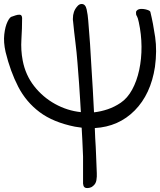

<svg xmlns="http://www.w3.org/2000/svg" viewBox="-42 -773 804 964"><path d="M391 171Q380 169 377 159Q374 149 375 138V13Q373 -32 371.5 -67.5Q370 -103 368 -132Q351 -134 334 -137Q225 -159 157 -210Q89 -261 49.5 -337.5Q10 -414 -14 -512Q-25 -561 -20.5 -600.5Q-16 -640 -4 -664.5Q8 -689 19 -690Q25 -692 36.5 -696Q48 -700 58 -699Q68 -698 69 -683Q69 -630 65.5 -575.5Q62 -521 72 -469Q86 -396 129.5 -340.5Q173 -285 234.5 -251Q296 -217 364 -210Q362 -243 360 -277Q358 -311 355 -354Q352 -397 347 -458Q343 -510 336.5 -561.5Q330 -613 325 -665Q324 -669 324 -672.5Q324 -676 324 -680Q324 -716 345 -740Q355 -753 368 -753Q387 -753 393 -726Q396 -712 398 -698Q400 -684 401 -670Q406 -612 410 -554Q414 -496 417 -437Q421 -380 424 -323Q427 -266 430 -209Q465 -213 499 -224.5Q533 -236 564 -257Q598 -280 621.5 -323Q645 -366 657 -422Q669 -478 668.5 -539.5Q668 -601 655 -661Q650 -684 646.5 -689.5Q643 -695 642 -698Q641 -701 641 -714Q647 -727 663.5 -728Q680 -729 696 -724Q712 -719 713 -713Q727 -656 737 -587Q747 -518 736 -437Q715 -300 634.5 -218.5Q554 -137 434 -130Q435 -106 436 -80Q439 -36 440.5 8Q442 52 444 96Q445 114 442 132Q439 150 425 161Q419 167 409 169.5Q399 172 391 171Z"/></svg>

Font: Mynerve
Style: Regular
Weight: 400
Designer: Carolina Short
Foundry: Carolina Short
Version: Version 1.000; ttfautohint (v1.8.4.7-5d5b)